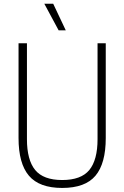

<svg xmlns="http://www.w3.org/2000/svg" viewBox="-20 -964 643 994"><path d="M302 9Q183.5 9 129.8 -54.2Q76 -117.5 76 -249.5V-740H119.5V-243.5Q119.5 -136 162 -84Q204.5 -32 302 -32Q400 -32 442.5 -84Q485 -136 485 -243.5V-740H527.5V-249.5Q527.5 -117.5 474.2 -54.2Q421 9 302 9ZM283.5 -807 209.5 -944.5H255.5L320.5 -807Z"/></svg>

Font: Encode Sans Cnd XLt
Style: Regular
Weight: 200
Width: 3
Designer: Multiple Designers
Foundry: Impallari Type
Version: Version 3.002; ttfautohint (v1.8.3) -l 8 -r 50 -G 200 -x 14 